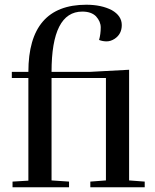

<svg xmlns="http://www.w3.org/2000/svg" viewBox="-20 -792 656 812"><path d="M30 -462H100V-28L33 -24V0H272V-24L198 -29V-462H428V-29L362 -24V0H592V-24L526 -29V-497L359 -488H198Q198 -743 328 -743Q366 -743 386 -723Q406 -701 406 -676Q406 -648 399 -623Q414 -617 431 -617Q448 -617 465 -628Q495 -648 495 -686Q495 -725 453 -749Q409 -772 345 -772Q100 -772 100 -488H30Z"/></svg>

Font: Rufina
Style: Regular
Weight: 400
Designer: Martin Sommaruga
Foundry: Martin Sommaruga
Version: Version